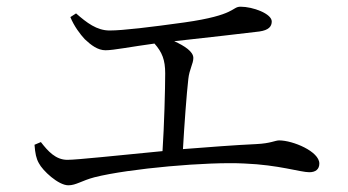

<svg xmlns="http://www.w3.org/2000/svg" viewBox="-20 -649 1040 573"><path d="M83 -217C85 -191 88 -176 96 -162C107 -140 154 -96 184 -96C207 -96 224 -110 262 -120C365 -146 601 -167 710 -161C811 -157 877 -135 903 -135C922 -135 933 -144 933 -161C933 -197 854 -230 813 -230C801 -230 788 -221 745 -219C680 -216 603 -210 526 -204C530 -275 537 -370 542 -413C545 -442 557 -459 557 -476C557 -495 531 -512 500 -526C589 -536 716 -550 754 -555C782 -559 791 -570 791 -585C791 -608 735 -629 698 -629C671 -629 686 -604 530 -582C429 -568 347 -558 307 -558C269 -558 239 -581 207 -609L190 -598C201 -571 219 -547 233 -532C252 -514 272 -499 295 -499C319 -499 374 -510 441 -519C464 -493 473 -470 473 -430C473 -385 470 -272 465 -198C330 -185 210 -172 181 -172C146 -172 123 -198 102 -225Z"/></svg>

Font: Harano Aji Mincho TW
Style: Regular
Weight: 400
Foundry: Masamichi Hosoda
Version: HaranoAjiMinchoTW-Regular version 20230610;ttx 4.39.4